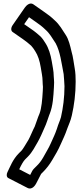

<svg xmlns="http://www.w3.org/2000/svg" viewBox="-20 -823 469 1096"><path d="M152.3 175.5 89.7 143.3C102.4 116.7 113.2 97.2 123.7 86.7L138.7 71.7C165.8 44.5 181.4 10.7 193.8 -9.6C208.3 -33.9 224.6 -72.4 232.9 -91.5C245.3 -116.1 257.1 -157.5 261.4 -167.5C262.2 -169.1 262.8 -170.5 263.2 -171.5C282.7 -220.1 284.8 -273.9 287.8 -324.4C288.5 -333.9 288.9 -343.6 288.9 -352.3C288.9 -362.4 287.5 -374.9 286.9 -385.1C286.7 -419.6 279.4 -445.4 275.6 -472.1C269 -511.3 257.9 -548.7 238.8 -577.7C229.8 -592.1 222.4 -603.6 210.1 -615.9C194 -630 177.5 -644.3 159.1 -656.5L118.1 -685L145.7 -724.8L181.9 -699.5C201.6 -686.4 223 -670 238.5 -654.5C238.8 -654.2 239.2 -653.8 239.4 -653.6C262.6 -633.8 278.1 -605.7 297.9 -575.7C323.8 -527.5 330.5 -465.8 343.4 -399.9C345.6 -379 346.7 -353.4 348.1 -330.9C348.1 -266.5 340.1 -207.6 328.1 -154.5C321.1 -129.8 314.2 -119.4 304.8 -87.8C291.6 -49.7 287.1 -44.5 270.2 -5.6C257.8 23.4 243.9 43.1 226.3 76.2C212.9 98.9 204.6 109 190.3 123.3L173.3 140.3C169.4 144.3 165.8 149.2 163.6 153.5ZM225.1 -326.9C225.1 -320.1 224.8 -312.3 224.2 -303.6C221.2 -253.2 217.4 -205.5 205.4 -174.1C196.9 -156.3 182.6 -109.7 178.2 -100.6C168.1 -82 150.7 -38.5 142.2 -24.4C127.3 0.1 110 29.6 103.3 36.3L88.3 51.3C51.7 88 37.2 130.9 22.5 159.7C15.9 172.7 17 188.1 27.8 193.6L136.8 249.6C164 263.6 182.5 232 186.4 224.5L214.7 169.7L225.7 158.7C245.8 138.5 262.9 116.6 279.2 88.7C294.7 62.1 311.2 36.3 327.8 -2.4C342.3 -35.8 350.3 -48.8 364.9 -91.4C373.3 -115.7 382.1 -129.2 390.1 -164.4C403.3 -222.8 411.9 -286.8 411.9 -356.3C411.9 -379.2 411 -410 406.4 -433.1C400.5 -462.8 398.3 -496 388.1 -529.5C380.7 -561.2 372 -598.4 355.6 -622.9C336.8 -651.2 320.3 -682.6 291.1 -708C274 -724.9 251.4 -742.3 230.1 -756.5L170.3 -798.4C151.1 -811.8 130.2 -791.9 122 -780.1L52 -679.1C42 -664.7 41.5 -647.7 51.8 -640.6L110.9 -599.5C127.1 -588.7 142.8 -575.3 157.9 -562.1C165.8 -553.9 173 -543.4 181.2 -530.3C196.7 -507 206.4 -475.9 212.4 -439.9C216.7 -410.4 223.1 -385.7 223.1 -359.7C223.1 -348 224.4 -338.3 225.1 -326.9Z"/></svg>

Font: Tape
Style: Regular
Weight: 500
Foundry: Cannot Into Space Fonts
Version: Version 0.97